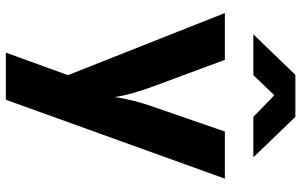

<svg xmlns="http://www.w3.org/2000/svg" viewBox="-202 -622 1005 640"><g transform="rotate(90 300.0 -302.5)"><path d="M95 -645H231L298 -715L370 -645H505L370 -785H230ZM156 180H313L576 -550H419L336 -310C323 -274 309 -223 304 -182C299 -223 282 -274 269 -310L180 -550H24L231 -27Z"/></g></svg>

Font: JetBrains Mono ExtraBold
Style: Regular
Weight: 800
Monospace: yes
Designer: Philipp Nurullin, Konstantin Bulenkov
Foundry: JetBrains
Version: Version 2.305